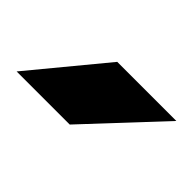

<svg xmlns="http://www.w3.org/2000/svg" viewBox="-39 -801 340 340"><g transform="rotate(45 131.5 -631.0)"><path d="M1 -562 115 -700H263L134 -562Z"/></g></svg>

Font: Figtree
Style: Bold
Weight: 700
Designer: Erik Kennedy
Foundry: Erik Kennedy
Version: Version 2.001;gftools[0.9.30]